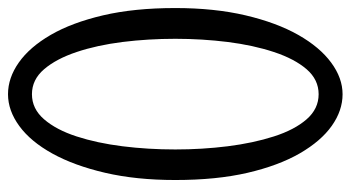

<svg xmlns="http://www.w3.org/2000/svg" viewBox="-229 -655 880 482"><g transform="rotate(90 211.0 -414.0)"><path d="M206.5 5.9Q165.5 5.9 127 -21.2Q88.4 -48.3 57.6 -101.3Q26.9 -154.3 8.5 -232.7Q-9.8 -311 -9.8 -414.1Q-9.8 -512.2 8.5 -590.3Q26.9 -668.5 57.6 -722.7Q88.4 -776.9 127.2 -805.4Q166 -834 206.5 -834Q247.6 -834 285.9 -806.9Q324.2 -779.8 355 -726.6Q385.7 -673.3 403.8 -595.5Q421.9 -517.6 421.9 -414.1Q421.9 -315.9 403.8 -238Q385.7 -160.2 355.5 -105.5Q325.2 -50.8 286.4 -22.5Q247.6 5.9 206.5 5.9ZM206.5 -54.2Q243.2 -54.2 269.5 -84.7Q295.9 -115.2 312.5 -166.3Q329.1 -217.3 337.2 -281.5Q345.2 -345.7 345.2 -414.1Q345.2 -481.4 337.2 -545.7Q329.1 -609.9 312.5 -661.6Q295.9 -713.4 269.5 -743.7Q243.2 -773.9 206.5 -773.9Q169.9 -773.9 143.8 -743.7Q117.7 -713.4 100.6 -661.6Q83.5 -609.9 75.4 -545.7Q67.4 -481.4 67.4 -414.1Q67.4 -345.7 75.4 -281.5Q83.5 -217.3 100.6 -166.3Q117.7 -115.2 143.8 -84.7Q169.9 -54.2 206.5 -54.2Z"/></g></svg>

Font: Scarab Serif
Style: Condensed
Weight: 400
Designer: John Roberts
Foundry: Scarab
Version: 1.0